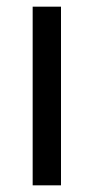

<svg xmlns="http://www.w3.org/2000/svg" viewBox="-20 -556 281 576"><path d="M163 0V-536H78V0Z"/></svg>

Font: Noto Sans Bengali SemiCondensed
Style: Regular
Weight: 400
Width: 4
Designer: Jelle Bosma - Monotype Design Team
Foundry: Monotype Imaging Inc.
Version: Version 2.003